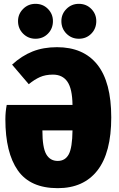

<svg xmlns="http://www.w3.org/2000/svg" viewBox="-20 -962 618 1001"><path d="M560 -350Q560 -166 488 -73.5Q416 19 281 19Q138 19 73 -73.5Q8 -166 8 -340Q8 -378 15 -415H358Q357 -499 331.5 -536Q306 -573 256 -573Q217 -573 188 -560Q159 -547 130 -523L43 -625Q93 -671 149.5 -693.5Q206 -716 277 -716Q415 -716 487.5 -625Q560 -534 560 -350ZM358 -282H201Q201 -193 221 -158Q241 -123 281 -123Q320 -123 338.5 -157.5Q357 -192 358 -282ZM256 -852Q256 -813 230 -786.5Q204 -760 165 -760Q127 -760 100.5 -786.5Q74 -813 74 -852Q74 -889 100.5 -915.5Q127 -942 165 -942Q204 -942 230 -915.5Q256 -889 256 -852ZM482 -852Q482 -813 456 -786.5Q430 -760 391 -760Q353 -760 326.5 -786.5Q300 -813 300 -852Q300 -889 326.5 -915.5Q353 -942 391 -942Q430 -942 456 -915.5Q482 -889 482 -852Z"/></svg>

Font: Fira Sans Condensed Black
Style: Regular
Weight: 900
Width: 3
Designer: Carrois Corporate & Edenspiekermann AG
Foundry: Carrois Corporate GbR & Edenspiekermann AG
Version: Version 4.203